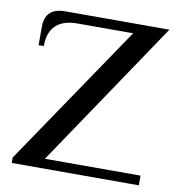

<svg xmlns="http://www.w3.org/2000/svg" viewBox="-76 -730 745 799"><g transform="rotate(10 296.5 -330.0)"><path d="M26 -23 430 -619H196Q73 -619 73 -502H51V-580Q51 -660 136 -660H576L159 -41H563V0H26Z"/></g></svg>

Font: El Messiri Medium
Style: Regular
Weight: 500
Designer: Mohamed Gaber
Foundry: Kief Type Foundry
Version: Version 2.007